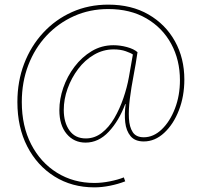

<svg xmlns="http://www.w3.org/2000/svg" viewBox="-20 -652 867 828"><path d="M387 156Q290 156 215 109Q140 62 97.5 -20.5Q55 -103 55 -212Q55 -301 84 -377Q113 -453 166 -510.5Q219 -568 290.5 -600Q362 -632 447 -632Q547 -632 620.5 -589.5Q694 -547 734.5 -474Q775 -401 775 -309Q775 -237 751.5 -176.5Q728 -116 688 -79Q648 -42 600 -42Q562 -42 543 -65Q524 -88 520 -124.5Q516 -161 522 -203H520Q493 -131 449 -84Q405 -37 349 -37Q299 -37 267.5 -74.5Q236 -112 236 -177Q236 -225 253 -274Q270 -323 301.5 -364.5Q333 -406 375.5 -431.5Q418 -457 469 -457Q498 -457 527.5 -449Q557 -441 573 -427Q566 -378 556 -326Q546 -274 540 -226.5Q534 -179 536 -141.5Q538 -104 552.5 -82Q567 -60 600 -60Q642 -60 677.5 -94Q713 -128 734.5 -184Q756 -240 756 -306Q756 -393 718.5 -462.5Q681 -532 611.5 -572.5Q542 -613 447 -613Q367 -613 299 -582.5Q231 -552 180.5 -498Q130 -444 102 -371Q74 -298 74 -212Q74 -108 114.5 -29.5Q155 49 226 93Q297 137 387 137Q419 137 454 130Q489 123 514 113L520 130Q489 142 454 149Q419 156 387 156ZM350 -55Q388 -55 419 -79Q450 -103 473 -142.5Q496 -182 512 -228.5Q528 -275 536 -320L553 -417Q545 -423 522.5 -431Q500 -439 470 -439Q425 -439 385.5 -416Q346 -393 317 -354.5Q288 -316 271.5 -270Q255 -224 255 -178Q255 -124 279.5 -89.5Q304 -55 350 -55Z"/></svg>

Font: Murecho Thin Thin
Style: Regular
Weight: 250
Version: Version 1.010